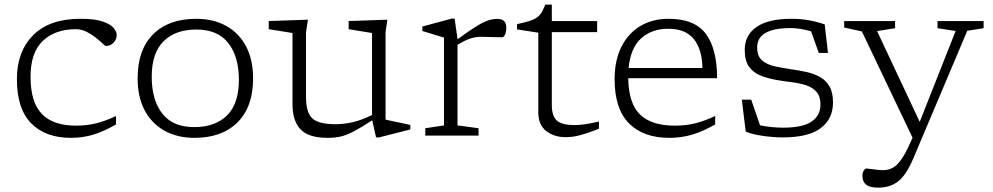

<svg xmlns="http://www.w3.org/2000/svg" viewBox="-20 -606 4437 858"><path d="M339 -522Q403.5 -522 438.8 -510Q474 -498 487.8 -481.2Q501.5 -464.5 501.5 -450Q501.5 -429 487.2 -414.8Q473 -400.5 453 -400.5Q450 -400.5 438.2 -411.8Q426.5 -423 408 -437.8Q389.5 -452.5 366.8 -464Q344 -475.5 318.5 -475.5Q226.5 -475.5 171.5 -423.5Q116.5 -371.5 116.5 -263Q116.5 -149 167 -96.8Q217.5 -44.5 319.5 -44.5Q366 -44.5 407.8 -54.5Q449.5 -64.5 498.5 -87.5V-50Q443 -18 396.2 -4Q349.5 10 297 10Q183.5 10 119.5 -54.8Q55.5 -119.5 55.5 -252Q55.5 -375.5 128.2 -448.8Q201 -522 339 -522Z M849.5 10Q772 10 714.8 -22Q657.5 -54 626.2 -113.5Q595 -173 595 -256.5Q595 -384 664.5 -453Q734 -522 856.5 -522Q934 -522 991.2 -490Q1048.5 -458 1079.8 -398.5Q1111 -339 1111 -255.5Q1111 -128 1041.2 -59Q971.5 10 849.5 10ZM847.5 -38Q942 -38 994.8 -90.5Q1047.5 -143 1047.5 -249Q1047.5 -353 1000.2 -413.5Q953 -474 858 -474Q763.5 -474 710.8 -421.5Q658 -369 658 -263Q658 -159 705.2 -98.5Q752.5 -38 847.5 -38Z M1347.5 -172Q1347.5 -103.5 1375.5 -77.2Q1403.5 -51 1479 -51Q1518.5 -51 1557.5 -60.2Q1596.5 -69.5 1642.5 -92V-458.5L1538 -475.5V-512L1711 -518L1703 -462V-71.5Q1709 -70 1731.8 -65.2Q1754.5 -60.5 1778.8 -55.2Q1803 -50 1813.5 -47.5V-27.5L1674 8H1660.5L1643.5 -68.5Q1593 -35.5 1560.5 -18.5Q1528 -1.5 1501.8 4.2Q1475.5 10 1444 10Q1359.5 10 1323.2 -27.8Q1287 -65.5 1287 -142V-458.5L1181 -475.5V-512L1356 -518L1347.5 -462Z M2024.5 -433V-430.5Q2079 -470.5 2111.2 -490Q2143.5 -509.5 2164 -515.5Q2184.5 -521.5 2203.5 -521.5Q2242.5 -521.5 2242.5 -482.5Q2242.5 -464.5 2237 -452Q2231.5 -439.5 2224.5 -439.5Q2200 -439.5 2176.5 -440.5Q2153 -441.5 2131 -441.5Q2109.5 -441.5 2087 -435.5Q2064.5 -429.5 2024.5 -406V-45.5L2118.5 -33V0H1880.5V-33L1964 -45.5V-438Q1954.5 -441 1924.8 -450Q1895 -459 1867.5 -467.5V-487.5L1999 -523H2011.5Z M2446 -135.5Q2446 -87.5 2468.5 -67.2Q2491 -47 2548 -47Q2588.5 -47 2656.5 -63V-30.5Q2616 -15 2590.2 -7Q2564.5 1 2545.5 4Q2526.5 7 2507.5 7Q2457 7 2421.2 -20.2Q2385.5 -47.5 2385.5 -104V-460L2290.5 -474.5V-498Q2335 -507.5 2358.5 -516.8Q2382 -526 2394 -541.5Q2406 -557 2416.5 -585.5H2446V-512H2648.5V-462.5H2446Z M2967.5 -522Q3084 -522 3134.2 -454.8Q3184.5 -387.5 3184.5 -256.5H2787.5Q2789 -144 2840 -94.2Q2891 -44.5 2996 -44.5Q3047 -44.5 3089 -55.5Q3131 -66.5 3176 -87.5V-50Q3120.5 -18 3072.2 -4Q3024 10 2971 10Q2855 10 2790.8 -54.8Q2726.5 -119.5 2726.5 -252Q2726.5 -336 2756.8 -396.5Q2787 -457 2841.2 -489.5Q2895.5 -522 2967.5 -522ZM2967 -477.5Q2893 -477.5 2845.5 -435Q2798 -392.5 2789 -302H3119Q3117.5 -386.5 3080 -432Q3042.5 -477.5 2967 -477.5Z M3516 -522Q3559 -522 3594.8 -515.5Q3630.5 -509 3665.5 -497L3680 -369.5H3639L3604.5 -466Q3579 -473.5 3556.2 -477Q3533.5 -480.5 3513 -480.5Q3363.5 -480.5 3363.5 -394Q3363.5 -355 3385.5 -336Q3407.5 -317 3443.8 -309.2Q3480 -301.5 3522.5 -295.5Q3554.5 -291 3586.2 -283.8Q3618 -276.5 3644.5 -261.8Q3671 -247 3686.8 -219.8Q3702.5 -192.5 3702.5 -148Q3702.5 -75 3647.8 -33.5Q3593 8 3477.5 8Q3438 8 3390.8 1.5Q3343.5 -5 3312.5 -18L3295 -160.5H3337L3376.5 -46Q3402 -40.5 3429.8 -38Q3457.5 -35.5 3479.5 -35.5Q3567.5 -35.5 3607 -62.8Q3646.5 -90 3646.5 -138.5Q3646.5 -175.5 3628.5 -195.8Q3610.5 -216 3581.8 -225.2Q3553 -234.5 3519.2 -238.5Q3485.5 -242.5 3454 -248Q3412 -255 3379 -268.2Q3346 -281.5 3327 -308.2Q3308 -335 3308 -383Q3308 -449 3360.8 -485.5Q3413.5 -522 3516 -522Z M3904.5 232.5Q3866.5 232.5 3850.2 219Q3834 205.5 3834 180Q3834 166.5 3839.8 156.8Q3845.5 147 3851.5 147Q3855.5 147 3870 149Q3884.5 151 3900.2 152.8Q3916 154.5 3924.5 154.5Q3961.5 154.5 3987 131Q4012.5 107.5 4038.5 52L4058 9.5L3831.5 -465.5L3752.5 -483V-512H3980V-480L3899.5 -467L4090 -61.5L4250.5 -467.5L4169.5 -480V-512H4375.5V-480L4302.5 -468.5L4062 100.5Q4030.5 175 3994.5 203.8Q3958.5 232.5 3904.5 232.5Z"/></svg>

Font: Newsreader Caption Light
Style: Regular
Weight: 300
Designer: Hugues Gentile
Foundry: Production Type
Version: Version 1.001